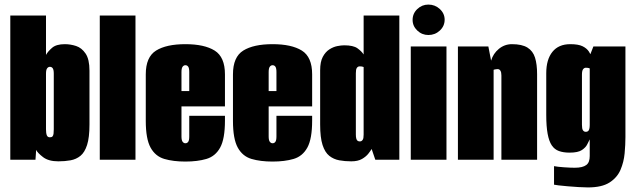

<svg xmlns="http://www.w3.org/2000/svg" viewBox="-20 -698 2778 839"><path d="M235 7Q192 7 168 -11.5Q144 -30 138 -43L135 0H25V-630H181V-458Q189 -473 207.5 -489Q226 -505 263 -505Q288 -505 312.5 -497Q337 -489 354 -464Q371 -439 371 -389V-154Q371 -97 360.5 -64.5Q350 -32 331.5 -17Q313 -2 288.5 2.5Q264 7 235 7ZM198 -98Q206 -98 209.5 -102Q213 -106 214 -114Q215 -122 215 -133V-376Q215 -393 210.5 -399.5Q206 -406 198 -406Q191 -406 186 -399.5Q181 -393 181 -376V-133Q181 -116 184.5 -107Q188 -98 198 -98Z M416 0V-630H572V0Z M790 8Q737 8 698 -3.5Q659 -15 638 -53Q617 -91 617 -170V-373Q617 -449 662 -477Q707 -505 790 -505Q873 -505 918 -477Q963 -449 963 -373V-233H773V-102Q773 -85 778 -78.5Q783 -72 790 -72Q798 -72 802.5 -78.5Q807 -85 807 -102V-192H963V-171Q963 -91 942 -53Q921 -15 882 -3.5Q843 8 790 8ZM773 -300H807V-383Q807 -400 802.5 -406.5Q798 -413 790 -413Q783 -413 778 -406.5Q773 -400 773 -383Z M1171 8Q1118 8 1079 -3.5Q1040 -15 1019 -53Q998 -91 998 -170V-373Q998 -449 1043 -477Q1088 -505 1171 -505Q1254 -505 1299 -477Q1344 -449 1344 -373V-233H1154V-102Q1154 -85 1159 -78.5Q1164 -72 1171 -72Q1179 -72 1183.5 -78.5Q1188 -85 1188 -102V-192H1344V-171Q1344 -91 1323 -53Q1302 -15 1263 -3.5Q1224 8 1171 8ZM1154 -300H1188V-383Q1188 -400 1183.5 -406.5Q1179 -413 1171 -413Q1164 -413 1159 -406.5Q1154 -400 1154 -383Z M1515 7Q1487 7 1462.5 2.5Q1438 -2 1419 -17Q1400 -32 1389.5 -64.5Q1379 -97 1379 -154V-391Q1379 -428 1390.5 -449.5Q1402 -471 1419 -482Q1436 -493 1453.5 -496.5Q1471 -500 1484 -500Q1524 -500 1542 -487Q1560 -474 1569 -460V-630H1725V0H1620L1604 -47Q1600 -40 1590 -27Q1580 -14 1562 -3.5Q1544 7 1515 7ZM1552 -80Q1556 -80 1559 -81.5Q1562 -83 1564.5 -86.5Q1567 -90 1568 -95.5Q1569 -101 1569 -110V-405Q1569 -405 1566.5 -406Q1564 -407 1560.5 -407.5Q1557 -408 1552 -408Q1548 -408 1545 -406.5Q1542 -405 1539.5 -401.5Q1537 -398 1536 -392.5Q1535 -387 1535 -378V-110Q1535 -99 1537 -92Q1539 -85 1543 -82.5Q1547 -80 1552 -80Z M1775 0V-495H1931V0ZM1852 -545Q1824 -545 1803.5 -564.5Q1783 -584 1783 -611Q1783 -639 1803.5 -658.5Q1824 -678 1852 -678Q1881 -678 1902 -658.5Q1923 -639 1923 -612Q1923 -584 1902 -564.5Q1881 -545 1852 -545Z M1981 0V-495H2114L2126 -433Q2135 -464 2160 -484.5Q2185 -505 2217 -505Q2261 -505 2285 -490Q2309 -475 2318 -446Q2327 -417 2327 -374V0H2171V-368Q2171 -375 2170 -380Q2169 -385 2167 -388.5Q2165 -392 2162 -394Q2159 -396 2154 -396Q2152 -396 2148.5 -395.5Q2145 -395 2142 -394.5Q2139 -394 2137 -393V0Z M2549 121Q2532 121 2508 119.5Q2484 118 2460.5 116Q2437 114 2420.5 112Q2404 110 2401 109V28Q2416 31 2444.5 33Q2473 35 2491 35Q2509 35 2521.5 32Q2534 29 2542 23Q2550 17 2553.5 7Q2557 -3 2557 -16V-89Q2553 -82 2546.5 -68Q2540 -54 2523 -42.5Q2506 -31 2469 -31Q2442 -31 2422.5 -38Q2403 -45 2391 -63Q2379 -81 2373 -113.5Q2367 -146 2367 -196V-378Q2367 -438 2394 -471.5Q2421 -505 2472 -505Q2507 -505 2525.5 -496Q2544 -487 2553.5 -472.5Q2563 -458 2569 -440L2550 -436L2573 -495H2713V-99Q2713 -66 2709.5 -28Q2706 10 2691.5 44Q2677 78 2643.5 99.5Q2610 121 2549 121ZM2540 -122Q2545 -122 2549 -124.5Q2553 -127 2555 -134Q2557 -141 2557 -152V-399Q2555 -400 2553 -400.5Q2551 -401 2548 -401.5Q2545 -402 2540 -402Q2533 -402 2528 -395.5Q2523 -389 2523 -372V-153Q2523 -144 2524 -138Q2525 -132 2527.5 -128.5Q2530 -125 2533 -123.5Q2536 -122 2540 -122Z"/></svg>

Font: Alumni Sans Black
Style: Regular
Weight: 900
Designer: Robert E. Leuschke
Foundry: Robert E. Leuschke
Version: Version 1.018